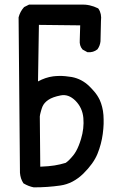

<svg xmlns="http://www.w3.org/2000/svg" viewBox="-20 -805 540 831"><path d="M126 5.9Q103.5 1.5 83 -10.7L82 -11.2L81.1 -12.2Q74.7 -22 71 -33.2Q67.4 -44.4 66.4 -57.1V-57.6L60.5 -728.5V-729V-730Q66.9 -754.9 83.5 -773.4L84.5 -774.4L85.4 -774.9L105 -784.7L106 -785.2H107.4H327.1Q348.6 -786.1 367.7 -782Q386.7 -777.8 404.3 -769L405.3 -768.1L406.2 -767.1Q420.9 -745.6 417 -714.4L415 -627V-626.5Q413.1 -607.4 402.3 -592.3L401.9 -591.8L401.4 -591.3Q383.8 -577.1 359.9 -579.1H358.4L357.4 -579.6L337.9 -590.3L336.9 -591.3L336.4 -591.8Q323.2 -607.4 325.2 -631.3L327.1 -695.3L148.4 -697.3L144.5 -452.6Q176.8 -470.2 210 -474.6Q222.7 -476.1 235.8 -476.3Q249 -476.6 262.7 -475.3Q276.4 -474.1 290.5 -471.7Q334 -463.4 366.2 -432.1Q371.6 -426.8 376.5 -421.6Q381.3 -416.5 385.5 -411.6Q389.6 -406.7 393.6 -401.9Q397.5 -397 400.6 -392.1Q403.8 -387.2 406.5 -382.3Q409.2 -377.4 411.6 -372.6Q418 -358.4 422.1 -342Q426.3 -325.7 427.7 -307.1Q428.2 -297.9 428.5 -288.1Q428.7 -278.3 428.5 -268.3Q428.2 -258.3 427.2 -247.6Q426.3 -236.8 424.8 -225.6Q418.9 -181.2 401.9 -139.2Q384.8 -97.2 340.8 -53.7Q318.8 -32.2 293.7 -19Q268.6 -5.9 240.7 -2Q186 5.9 127 5.9H126.5ZM264.2 -100.1Q277.8 -108.9 296.9 -132.3Q303.2 -140.1 309.1 -150.4Q314.9 -160.6 320.3 -173.8Q325.7 -187 330.6 -203.1Q344.7 -249.5 340.8 -294.4Q336.9 -338.4 306.6 -369.1Q276.4 -398.9 242.7 -392.1Q207.5 -385.3 189 -372.6Q170.9 -360.4 163.6 -343.3Q162.1 -339.8 160.9 -335.9Q159.7 -332 158.4 -327.9Q157.2 -323.7 156 -319.3Q154.8 -314.9 153.8 -310.5Q152.8 -306.2 152.3 -301.3L154.3 -83.5Q174.3 -84.5 189.2 -85.7Q204.1 -86.9 215.8 -88.9Q240.2 -92.8 264.2 -100.1Z"/></svg>

Font: NaikaiFont
Style: SemiBold
Weight: 600
Version: Version 1.89